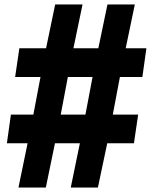

<svg xmlns="http://www.w3.org/2000/svg" viewBox="-20 -843 704 863"><path d="M11 -199H104L63 0H186L227 -199H339L298 0H420L462 -199H582L601 -328H487L519 -497H620L638 -626H545L586 -823H463L422 -626H310L351 -823H228L187 -626H67L48 -497H162L130 -328H29ZM253 -328 285 -497H396L364 -328Z"/></svg>

Font: Rabbid Highway Sign IV
Style: Bd
Weight: 400
Foundry: Cannot Into Space Fonts
Version: Version 0.277